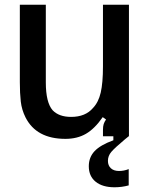

<svg xmlns="http://www.w3.org/2000/svg" viewBox="-20 -577 632 813"><path d="M416 -557H526V0H525L509 13Q466 49 451.5 66Q437 83 437 104Q437 124 449.5 135.5Q462 147 484 147Q505 147 525 139V208Q496 216 465 216Q414 216 385 192.5Q356 169 356 127Q356 89 380.5 63Q405 37 460 17V0H416V-27Q416 -42 419 -51.5Q422 -61 429 -71L415 -81Q381 -32 344 -10.5Q307 11 257 11Q134 11 88 -80Q72 -112 68 -147Q64 -182 64 -229V-557H174V-228Q174 -143 203 -110Q230 -82 281 -82Q342 -82 374 -120Q397 -144 406.5 -185Q416 -226 416 -296Z"/></svg>

Font: Open Sauce Sans Medium
Style: Regular
Weight: 500
Designer: Alfredo Marco Pradil
Foundry: Creative Sauce Fz LLC
Version: Version 1.477